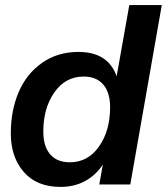

<svg xmlns="http://www.w3.org/2000/svg" viewBox="-20 -732 662 762"><path d="M220.2 9.8Q126 9.8 74.5 -49.3Q22.9 -108.4 22.9 -202.1Q22.9 -293.5 54 -366.2Q85 -439 146.7 -482.4Q208.5 -525.9 291 -525.9Q409.2 -525.9 442.9 -429.2L493.2 -711.9H622.1L497.1 0H374L388.2 -79.1Q360.4 -36.6 317.6 -13.4Q274.9 9.8 220.2 9.8ZM256.8 -87.9Q329.1 -87.9 373 -150.6Q417 -213.4 417 -306.2Q417 -365.2 389.6 -396.7Q362.3 -428.2 312 -428.2Q239.7 -428.2 195.8 -365.5Q151.9 -302.7 151.9 -210Q151.9 -150.9 179.2 -119.4Q206.5 -87.9 256.8 -87.9Z"/></svg>

Font: Creato Display
Style: Bold Italic
Weight: 700
Italic angle: -10°
Version: Version 1.000